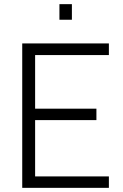

<svg xmlns="http://www.w3.org/2000/svg" viewBox="-20 -904 592 924"><path d="M87 0V-695H504V-639H149V-381H444V-326H149V-55H504V0ZM266 -809V-884H326V-809Z"/></svg>

Font: Titillium Web[RUS by Daymarius]
Style: Regular
Weight: 300
Designer: Cyrillization by Daymarius
Foundry: Cyrillization by Daymarius
Version: Version 1.002 September 12, 2018